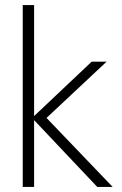

<svg xmlns="http://www.w3.org/2000/svg" viewBox="-20 -740 484 760"><path d="M365 0 107 -273 343 -496H402L149 -259L150 -288L426 0ZM70 0V-720H115V0Z"/></svg>

Font: DM Sans 24pt ExtraLight
Style: Regular
Weight: 250
Designer: Colophon Foundry, Jonny Pinhorn
Foundry: Colophon Foundry
Version: Version 4.004;gftools[0.9.30]